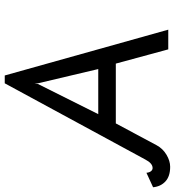

<svg xmlns="http://www.w3.org/2000/svg" viewBox="1 -744 737 809"><g transform="rotate(-90 369.5 -339.5)"><path d="M-15 -63 46 -91Q47 -79 52.5 -72Q58 -65 66 -65Q86 -65 102 -96L423 -688H456L649 1H566L506 -220H254L162 -48Q148 -22 122 -6.5Q96 9 71 9Q31 9 9.5 -11Q-12 -31 -15 -63ZM483 -294 423 -548V-563L420 -548L293 -294Z"/></g></svg>

Font: Bellota
Style: Bold Italic
Weight: 700
Italic angle: -7.5°
Designer: Kemie Guaida
Foundry: Kemie Guaida
Version: Version 4.001